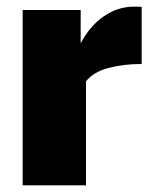

<svg xmlns="http://www.w3.org/2000/svg" viewBox="-20 -556 456 576"><path d="M405 -364Q350 -364 305 -352Q260 -340 238 -312V0H48V-526H222V-426Q250 -479 292 -507.5Q334 -536 381 -536Q392 -536 396.5 -536Q401 -536 405 -535Z"/></svg>

Font: Raleway Thin Black
Style: Regular
Weight: 900
Version: Version 4.026